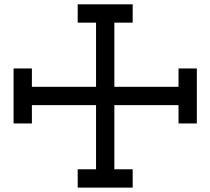

<svg xmlns="http://www.w3.org/2000/svg" viewBox="-20 -853 957 873"><path d="M41.7 -500H83.3V-458.3H41.7ZM41.7 -458.3H83.3V-416.7H41.7ZM41.7 -416.7H83.3V-375H41.7ZM41.7 -375H83.3V-333.3H41.7ZM83.3 -375H125V-333.3H83.3ZM125 -458.3H166.7V-416.7H125ZM83.3 -458.3H125V-416.7H83.3ZM83.3 -416.7H125V-375H83.3ZM83.3 -500H125V-458.3H83.3ZM125 -416.7H166.7V-375H125ZM166.7 -416.7H208.3V-375H166.7ZM208.3 -416.7H250V-375H208.3ZM250 -416.7H291.7V-375H250ZM291.7 -416.7H333.3V-375H291.7ZM291.7 -458.3H333.3V-416.7H291.7ZM250 -458.3H291.7V-416.7H250ZM208.3 -458.3H250V-416.7H208.3ZM166.7 -458.3H208.3V-416.7H166.7ZM375 -83.3H416.7V-41.7H375ZM375 -41.7H416.7V0H375ZM416.7 -41.7H458.3V0H416.7ZM458.3 -41.7H500V0H458.3ZM500 -41.7H541.7V0H500ZM500 -83.3H541.7V-41.7H500ZM416.7 -291.7H458.3V-250H416.7ZM416.7 -250H458.3V-208.3H416.7ZM416.7 -208.3H458.3V-166.7H416.7ZM416.7 -166.7H458.3V-125H416.7ZM416.7 -125H458.3V-83.3H416.7ZM416.7 -83.3H458.3V-41.7H416.7ZM458.3 -83.3H500V-41.7H458.3ZM458.3 -125H500V-83.3H458.3ZM458.3 -166.7H500V-125H458.3ZM458.3 -208.3H500V-166.7H458.3ZM458.3 -250H500V-208.3H458.3ZM458.3 -291.7H500V-250H458.3ZM500 -833.3H541.7V-791.7H500ZM500 -791.7H541.7V-750H500ZM458.3 -833.3H500V-791.7H458.3ZM416.7 -833.3H458.3V-791.7H416.7ZM375 -833.3H416.7V-791.7H375ZM375 -791.7H416.7V-750H375ZM416.7 -791.7H458.3V-750H416.7ZM458.3 -791.7H500V-750H458.3ZM458.3 -750H500V-708.3H458.3ZM458.3 -708.3H500V-666.7H458.3ZM458.3 -666.7H500V-625H458.3ZM458.3 -625H500V-583.3H458.3ZM458.3 -583.3H500V-541.7H458.3ZM416.7 -583.3H458.3V-541.7H416.7ZM416.7 -625H458.3V-583.3H416.7ZM416.7 -666.7H458.3V-625H416.7ZM416.7 -708.3H458.3V-666.7H416.7ZM416.7 -750H458.3V-708.3H416.7ZM791.7 -375H833.3V-333.3H791.7ZM833.3 -375H875V-333.3H833.3ZM833.3 -416.7H875V-375H833.3ZM791.7 -458.3H833.3V-416.7H791.7ZM791.7 -500H833.3V-458.3H791.7ZM583.3 -458.3H625V-416.7H583.3ZM625 -458.3H666.7V-416.7H625ZM666.7 -458.3H708.3V-416.7H666.7ZM708.3 -458.3H750V-416.7H708.3ZM750 -458.3H791.7V-416.7H750ZM833.3 -458.3H875V-416.7H833.3ZM833.3 -500H875V-458.3H833.3ZM791.7 -416.7H833.3V-375H791.7ZM750 -416.7H791.7V-375H750ZM708.3 -416.7H750V-375H708.3ZM666.7 -416.7H708.3V-375H666.7ZM625 -416.7H666.7V-375H625ZM583.3 -416.7H625V-375H583.3ZM41.7 -541.7H83.3V-500H41.7ZM83.3 -541.7H125V-500H83.3ZM83.3 -333.3H125V-291.7H83.3ZM41.7 -333.3H83.3V-291.7H41.7ZM333.3 -791.7H375V-750H333.3ZM333.3 -833.3H375V-791.7H333.3ZM541.7 -833.3H583.3V-791.7H541.7ZM541.7 -791.7H583.3V-750H541.7ZM833.3 -333.3H875V-291.7H833.3ZM791.7 -333.3H833.3V-291.7H791.7ZM541.7 -41.7H583.3V0H541.7ZM333.3 -83.3H375V-41.7H333.3ZM333.3 -41.7H375V0H333.3ZM791.7 -541.7H833.3V-500H791.7ZM833.3 -541.7H875V-500H833.3ZM541.7 -83.3H583.3V-41.7H541.7ZM416.7 -333.3H458.3V-291.7H416.7ZM416.7 -375H458.3V-333.3H416.7ZM416.7 -416.7H458.3V-375H416.7ZM416.7 -458.3H458.3V-416.7H416.7ZM416.7 -500H458.3V-458.3H416.7ZM416.7 -541.7H458.3V-500H416.7ZM458.3 -541.7H500V-500H458.3ZM458.3 -500H500V-458.3H458.3ZM458.3 -458.3H500V-416.7H458.3ZM458.3 -416.7H500V-375H458.3ZM458.3 -375H500V-333.3H458.3ZM458.3 -333.3H500V-291.7H458.3ZM541.7 -458.3H583.3V-416.7H541.7ZM500 -458.3H541.7V-416.7H500ZM375 -458.3H416.7V-416.7H375ZM333.3 -458.3H375V-416.7H333.3ZM333.3 -416.7H375V-375H333.3ZM375 -416.7H416.7V-375H375ZM500 -416.7H541.7V-375H500ZM541.7 -416.7H583.3V-375H541.7Z"/></svg>

Font: Yarndings 20
Style: Regular
Weight: 400
Designer: Sarah Cadigan-Fried
Version: Version 1.000; ttfautohint (v1.8.4.7-5d5b)